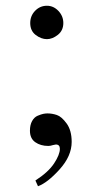

<svg xmlns="http://www.w3.org/2000/svg" viewBox="-20 -500 327 667"><path d="M200 -420Q200 -394 181 -379Q162 -364 143 -364Q123 -364 104 -378.5Q85 -393 85 -420Q85 -445 102 -462.5Q119 -480 143 -480Q166 -480 183 -462Q200 -444 200 -420ZM229 -7Q229 42 187 88.5Q145 135 112 147L103 127Q148 98 168 67.5Q188 37 188 17Q188 2 174 2Q172 2 164 4Q155 7 148 7Q121 7 102.5 -6Q84 -19 84 -46Q84 -66 91.5 -79.5Q99 -93 111 -98Q123 -103 130.5 -104.5Q138 -106 145 -106Q161 -106 177.5 -100.5Q194 -95 211.5 -71Q229 -47 229 -7Z"/></svg>

Font: GFS Artemisia
Style: Regular
Weight: 400
Designer: Takis Katsoulidis and George D. Matthiopoulos
Foundry: Takis Katsoulidis and George D. Matthiopoulos
Version: Version 1.0